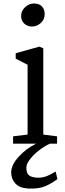

<svg xmlns="http://www.w3.org/2000/svg" viewBox="-20 -823 373 1100"><path d="M101 -731Q101 -761 124 -782Q147 -803 174 -803Q205 -803 220.5 -786Q236 -769 236 -742Q236 -711 213.5 -691Q191 -671 163 -671Q138 -671 119.5 -687.5Q101 -704 101 -731ZM309 203Q276 228 238.5 244Q201 260 140 257Q91 254 67.5 227.5Q44 201 44 165Q44 122 87.5 74.5Q131 27 187 0H55V-42L138 -52V-452L70 -487V-518L206 -556L228 -546V-52L307 -42V0H267Q238 12 206 36.5Q174 61 152.5 88.5Q131 116 131 137Q131 169 145.5 181Q160 193 193 195Q229 197 262.5 179.5Q296 162 299 160Z"/></svg>

Font: Martel DemiBold
Style: Regular
Weight: 600
Designer: Dan Reynolds
Foundry: Dan Reynolds
Version: Version 1.001; ttfautohint (v1.1) -l 5 -r 5 -G 72 -x 0 -D la